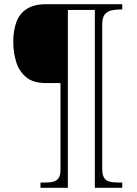

<svg xmlns="http://www.w3.org/2000/svg" viewBox="-20 -780 648 911"><path d="M172 111V86H197Q219 86 234.5 81.5Q250 77 258.5 64Q267 51 267 26V-386H196Q138 -386 104.5 -413.5Q71 -441 57 -485.5Q43 -530 43 -582Q43 -636 58 -676Q73 -716 107.5 -738Q142 -760 198 -760H560V-735H547Q525 -735 506 -730Q487 -725 476 -710Q465 -695 465 -663V21Q465 48 473 62Q481 76 497 81Q513 86 539 86H560V111H430V-733H302V111Z"/></svg>

Font: Noto Serif Armenian ExtraLight
Style: Regular
Weight: 250
Version: Version 2.007